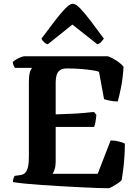

<svg xmlns="http://www.w3.org/2000/svg" viewBox="-20 -1004 742 1024"><path d="M556 0Q536 0 496.5 -1.5Q457 -3 407 -5.5Q357 -8 304 -11Q251 -14 200.5 -17.5Q150 -21 110.5 -25Q71 -29 49 -33Q49 -43 52 -52.5Q55 -62 58 -66L87 -70Q104 -72 114 -82Q124 -92 129 -112.5Q134 -133 134 -168V-565Q134 -595 137.5 -611.5Q141 -628 146 -634.5Q151 -641 151 -642H60Q56 -646 52.5 -654.5Q49 -663 48 -673Q54 -680 66.5 -687Q79 -694 91.5 -699Q104 -704 110 -704H555Q578 -696 601.5 -680.5Q625 -665 639 -648Q635 -584 625 -535.5Q615 -487 608 -463Q587 -463 567 -467Q547 -471 535 -475L508 -621Q496 -626 472 -629.5Q448 -633 414 -636Q380 -639 337 -639Q312 -639 299 -629Q286 -619 281.5 -602Q277 -585 277 -565V-394Q320 -396 354 -397Q388 -398 419 -401Q450 -404 481 -407L494 -392Q492 -369 489 -353Q486 -337 482 -327H277V-142Q277 -119 271.5 -101.5Q266 -84 260 -77H501L570 -255Q594 -255 616 -249Q638 -243 646 -238Q646 -204 643.5 -167.5Q641 -131 637 -98.5Q633 -66 629 -44Q623 -36 608 -26Q593 -16 578.5 -8Q564 0 556 0ZM235 -768Q223 -771 214 -780Q205 -789 201 -798Q240 -850 272 -892Q304 -934 328.5 -959Q353 -984 368 -984Q384 -984 408 -959Q432 -934 464 -892Q496 -850 534 -798Q530 -792 521 -781.5Q512 -771 499 -768L366 -873Z"/></svg>

Font: Texturina 12pt
Style: Bold
Weight: 700
Designer: Guillermo Torres Carreño
Foundry: Omnibus-Type
Version: Version 1.002